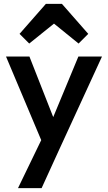

<svg xmlns="http://www.w3.org/2000/svg" viewBox="-20 -772 558 992"><path d="M73 200 193 -48 11 -480H132L255 -167L385 -480H507L284 5L195 200ZM131 -547 81 -597 217 -752H300L436 -597L386 -547L259 -650Z"/></svg>

Font: Outfit Medium
Style: Regular
Weight: 500
Designer: Rodrigo Fuenzalida
Foundry: fragTYPE
Version: Version 1.100; ttfautohint (v1.8.4.7-5d5b);gftools[0.9.27]